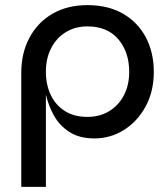

<svg xmlns="http://www.w3.org/2000/svg" viewBox="-20 -529 657 749"><path d="M348 11Q290 11 251 -14Q212 -39 190 -79Q169 -117 159 -160V200H63V-246Q63 -322 95 -382Q127 -442 185 -475.5Q243 -509 321 -509Q402 -509 460 -475.5Q518 -442 549 -383Q580 -324 580 -249Q580 -172 548 -113.5Q516 -55 463.5 -22Q411 11 348 11ZM321 -73Q369 -73 406 -95.5Q443 -118 463.5 -157.5Q484 -197 484 -249Q484 -326 441.5 -376Q399 -426 321 -426Q274 -426 237.5 -404Q201 -382 180 -342Q159 -302 159 -249Q159 -199 177.5 -159.5Q196 -120 232 -96.5Q268 -73 321 -73Z"/></svg>

Font: Syne Med Modified
Style: Regular
Weight: 500
Designer: Lucas Descroix
Foundry: Bonjour Monde
Version: Version 2.200